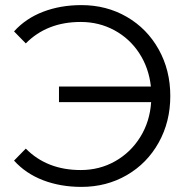

<svg xmlns="http://www.w3.org/2000/svg" viewBox="-20 -726 746 752"><path d="M299 6Q217 6 149 -20Q81 -46 35 -97L81 -144Q164 -60 296 -60Q370 -60 431 -94.5Q492 -129 529.5 -189.5Q567 -250 572 -326H211V-387H571Q563 -460 525.5 -517.5Q488 -575 428 -607.5Q368 -640 296 -640Q164 -640 81 -556L35 -603Q81 -654 149 -680Q217 -706 299 -706Q397 -706 476.5 -660Q556 -614 601.5 -532.5Q647 -451 647 -350Q647 -249 601.5 -167.5Q556 -86 476.5 -40Q397 6 299 6Z"/></svg>

Font: APTA Sans Regular
Style: Regular
Weight: 400
Version: Version 7.200